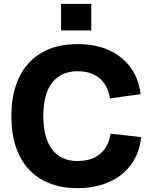

<svg xmlns="http://www.w3.org/2000/svg" viewBox="-20 -967 791 997"><path d="M382 10Q276 10 199 -33Q122 -76 80.5 -160Q39 -244 39 -365Q39 -480 78.5 -563.5Q118 -647 195 -692.5Q272 -738 384 -738Q478 -738 548 -705.5Q618 -673 659.5 -614.5Q701 -556 710 -478L551 -456Q540 -524 497 -560.5Q454 -597 383 -597Q298 -597 251.5 -538.5Q205 -480 205 -365Q205 -253 250 -192Q295 -131 383 -131Q456 -131 500 -168Q544 -205 554 -273L713 -255Q704 -171 660 -111.5Q616 -52 544.5 -21Q473 10 382 10ZM297 -809V-947H454V-809Z"/></svg>

Font: BDO Grotesk
Style: Bold
Weight: 700
Designer: Deni Anggara
Foundry: Lokal Container
Version: Version 2.000